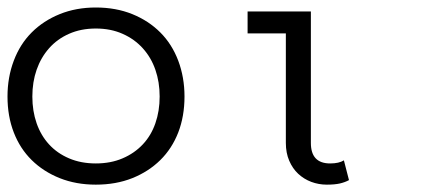

<svg xmlns="http://www.w3.org/2000/svg" viewBox="-30 -486 1142 517"><path d="M466.8 -226.1Q466.8 -172.9 450 -129.4Q433.1 -85.9 401.6 -54.9Q370.1 -23.9 326.2 -6.3Q282.2 11.2 228 11.2Q174.8 11.2 130.9 -6.3Q86.9 -23.9 55.4 -54.9Q23.9 -85.9 7.1 -129.4Q-9.8 -172.9 -9.8 -226.1Q-9.8 -277.8 7.1 -322.5Q23.9 -367.2 55.4 -398.7Q86.9 -430.2 130.9 -448Q174.8 -465.8 228 -465.8Q282.2 -465.8 326.2 -448Q370.1 -430.2 401.6 -398.7Q433.1 -367.2 450 -322.5Q466.8 -277.8 466.8 -226.1ZM399.9 -226.1Q399.9 -265.1 388.4 -298.1Q377 -331.1 354.5 -356Q332 -380.9 300 -395Q268.1 -409.2 228 -409.2Q188 -409.2 156 -395Q124 -380.9 102.1 -356Q80.1 -331.1 68.6 -298.1Q57.1 -265.1 57.1 -226.1Q57.1 -187 68.6 -154.1Q80.1 -121.1 102.1 -97.2Q124 -73.2 156 -59.6Q188 -45.9 228 -45.9Q268.1 -45.9 300 -59.6Q332 -73.2 354.5 -97.2Q377 -121.1 388.4 -154.1Q399.9 -187 399.9 -226.1Z M909.7 -1Q898.9 4.9 885 8.1Q871.1 11.2 850.1 11.2Q828.1 11.2 808.1 3.7Q788.1 -3.9 772.9 -18.1Q757.8 -32.2 748.8 -53.2Q739.7 -74.2 739.7 -101.1V-396H636.7V-455.1H807.1V-101.1Q807.1 -45.9 858.9 -45.9Q882.8 -45.9 896 -54.2Z"/></svg>

Font: Anonymous Pro
Style: Regular
Weight: 400
Monospace: yes
Designer: Mark Simonson
Version: Version 1.002